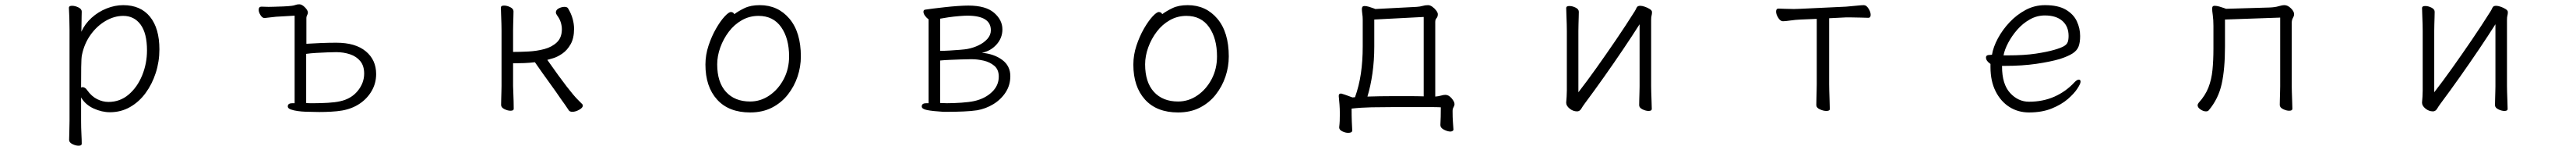

<svg xmlns="http://www.w3.org/2000/svg" viewBox="-20 -508 12040 699"><path d="M305 -368V55Q305 81 304 106.5Q303 132 303 144Q303 156 318.5 163.5Q334 171 347 171Q362 171 362 162Q362 145 360.5 116Q359 87 359 56V-54Q379 -20 417.5 -2.5Q456 15 494 15Q545 15 587.5 -9Q630 -33 660.5 -74.5Q691 -116 708 -168.5Q725 -221 725 -278Q725 -376 681 -430Q637 -484 556 -484Q517 -484 478 -468.5Q439 -453 408 -425Q377 -397 360 -360Q360 -360 360.5 -372Q361 -384 361 -401Q361 -418 361.5 -433Q362 -448 362 -454Q362 -466 346.5 -473.5Q331 -481 317 -481Q302 -481 302 -472Q303 -455 304 -427Q305 -399 305 -368ZM359 -100Q359 -151 359.5 -195Q360 -239 363 -252Q374 -305 403.5 -346Q433 -387 473.5 -410.5Q514 -434 556 -434Q607 -434 637 -393.5Q667 -353 667 -273Q667 -212 644.5 -157Q622 -102 581.5 -67.5Q541 -33 487 -33Q460 -33 434 -46Q408 -59 388 -87Q383 -95 377 -98.5Q371 -102 366 -102Q363 -102 359 -100Z M1357 -435V-27H1346Q1325 -27 1325 -12Q1325 -3 1339 2Q1353 7 1371.5 9.5Q1390 12 1405.5 12.5Q1421 13 1425 13Q1435 13 1447 13.5Q1459 14 1472 14Q1498 14 1527 12.5Q1556 11 1579 7Q1625 -1 1660.5 -24.5Q1696 -48 1717 -84Q1738 -120 1738 -163Q1738 -229 1689.5 -269Q1641 -309 1552 -309Q1517 -309 1479 -307.5Q1441 -306 1412 -304V-425Q1412 -431 1415.5 -437.5Q1419 -444 1419 -449Q1419 -460 1405 -474Q1391 -488 1379 -488Q1369 -488 1361 -485Q1353 -482 1344 -481Q1329 -479 1304.5 -478Q1280 -477 1259.5 -476.5Q1239 -476 1235 -476Q1226 -476 1218 -476.5Q1210 -477 1202 -477Q1189 -477 1189 -462Q1189 -451 1197.5 -437.5Q1206 -424 1216 -424H1217Q1228 -425 1243 -427Q1258 -429 1270 -430ZM1411 -28V-257Q1432 -260 1459 -261.5Q1486 -263 1511 -264Q1536 -265 1551 -265Q1586 -265 1616 -255Q1646 -245 1664 -223Q1682 -201 1682 -165Q1682 -121 1651.5 -84Q1621 -47 1569 -36Q1547 -31 1513.5 -29Q1480 -27 1450 -27Q1439 -27 1429 -27Q1419 -27 1411 -28Z M2324 -366V-107Q2324 -100 2323.5 -82Q2323 -64 2322.5 -45.5Q2322 -27 2322 -19Q2322 -7 2337.5 0.5Q2353 8 2366 8Q2381 8 2381 -1Q2381 -13 2380.5 -36Q2380 -59 2379 -80Q2378 -101 2378 -107V-213Q2403 -213 2429 -214Q2455 -215 2480 -218Q2514 -169 2546.5 -124.5Q2579 -80 2602 -46Q2611 -34 2621 -19.5Q2631 -5 2639 7Q2644 13 2655 13Q2670 13 2687 3.5Q2704 -6 2704 -16Q2704 -21 2700 -24Q2696 -28 2679 -45Q2662 -62 2628.5 -105Q2595 -148 2538 -229Q2546 -231 2566 -237Q2586 -243 2608.5 -258.5Q2631 -274 2647 -302Q2663 -330 2663 -374Q2663 -396 2656.5 -420Q2650 -444 2635 -469Q2631 -476 2618 -476Q2605 -476 2591.5 -469Q2578 -462 2578 -450Q2578 -444 2584 -436Q2596 -420 2601 -403.5Q2606 -387 2606 -372Q2606 -333 2583 -311Q2560 -289 2524.5 -279.5Q2489 -270 2449.5 -268Q2410 -266 2378 -266V-366Q2378 -378 2378.5 -396Q2379 -414 2379.5 -430.5Q2380 -447 2380 -455Q2380 -467 2365 -474.5Q2350 -482 2336 -482Q2321 -482 2321 -473Q2321 -462 2322 -440Q2323 -418 2323.5 -397Q2324 -376 2324 -366Z M3412 -442Q3407 -452 3396 -452Q3386 -452 3366.5 -431Q3347 -410 3326.5 -374.5Q3306 -339 3291.5 -295.5Q3277 -252 3277 -207Q3277 -104 3331.5 -44Q3386 16 3486 16Q3544 16 3588 -6.5Q3632 -29 3662 -67Q3692 -105 3707.5 -151Q3723 -197 3723 -245Q3723 -358 3669.5 -421Q3616 -484 3531 -484Q3489 -484 3460.5 -470.5Q3432 -457 3412 -442ZM3486 -35Q3414 -35 3373 -80Q3332 -125 3332 -208Q3332 -247 3346.5 -287Q3361 -327 3386.5 -360.5Q3412 -394 3447.5 -414Q3483 -434 3525 -434Q3594 -434 3631 -381.5Q3668 -329 3668 -245Q3668 -187 3643 -139.5Q3618 -92 3576.5 -63.5Q3535 -35 3486 -35Z M4388 13H4416Q4446 13 4482.5 11.5Q4519 10 4546 6Q4587 -1 4622.5 -22.5Q4658 -44 4680 -77.5Q4702 -111 4702 -153Q4702 -201 4664 -229Q4626 -257 4569 -262Q4610 -270 4637.5 -300.5Q4665 -331 4665 -371Q4665 -415 4626 -448.5Q4587 -482 4506 -482Q4486 -482 4456.5 -480Q4427 -478 4396 -474.5Q4365 -471 4340 -468Q4315 -465 4304 -463Q4296 -462 4296 -453Q4296 -444 4304 -433.5Q4312 -423 4320 -418V-27H4309Q4288 -27 4288 -12Q4288 0 4313.5 5Q4339 10 4388 13ZM4374 -271V-421Q4389 -424 4413.5 -427.5Q4438 -431 4463 -433Q4488 -435 4501 -435Q4611 -435 4611 -367Q4611 -345 4595 -327Q4579 -309 4554 -297Q4529 -285 4502 -280Q4492 -278 4468 -276Q4444 -274 4418 -272.5Q4392 -271 4374 -271ZM4513 -232H4524Q4548 -232 4577 -225.5Q4606 -219 4627 -201.5Q4648 -184 4648 -151Q4648 -109 4615.5 -78.5Q4583 -48 4533 -37Q4510 -32 4473.5 -29.5Q4437 -27 4406 -27Q4397 -27 4389 -27.5Q4381 -28 4374 -28V-226Q4393 -228 4419 -229Q4445 -230 4470.5 -231Q4496 -232 4513 -232Z M5412 -442Q5407 -452 5396 -452Q5386 -452 5366.5 -431Q5347 -410 5326.5 -374.5Q5306 -339 5291.5 -295.5Q5277 -252 5277 -207Q5277 -104 5331.5 -44Q5386 16 5486 16Q5544 16 5588 -6.5Q5632 -29 5662 -67Q5692 -105 5707.5 -151Q5723 -197 5723 -245Q5723 -358 5669.5 -421Q5616 -484 5531 -484Q5489 -484 5460.5 -470.5Q5432 -457 5412 -442ZM5486 -35Q5414 -35 5373 -80Q5332 -125 5332 -208Q5332 -247 5346.5 -287Q5361 -327 5386.5 -360.5Q5412 -394 5447.5 -414Q5483 -434 5525 -434Q5594 -434 5631 -381.5Q5668 -329 5668 -245Q5668 -187 5643 -139.5Q5618 -92 5576.5 -63.5Q5535 -35 5486 -35Z M6773 96V95Q6772 79 6770.5 60Q6769 41 6769 9Q6769 -1 6773.5 -8.5Q6778 -16 6778 -23Q6778 -34 6764.5 -50Q6751 -66 6735 -66Q6727 -66 6714.5 -62.5Q6702 -59 6688 -58V-406Q6688 -417 6694 -423.5Q6700 -430 6700 -442Q6700 -449 6692.5 -459Q6685 -469 6674.5 -476.5Q6664 -484 6654 -484Q6641 -484 6629 -480.5Q6617 -477 6601 -476L6408 -466Q6408 -466 6399 -469.5Q6390 -473 6378 -476.5Q6366 -480 6357 -480Q6345 -480 6345 -466Q6345 -462 6345.5 -456.5Q6346 -451 6347 -443Q6349 -431 6349 -416.5Q6349 -402 6349 -386V-291Q6349 -224 6340.5 -166Q6332 -108 6313 -55L6301 -54Q6287 -59 6275 -63.5Q6263 -68 6252 -71Q6250 -72 6247 -72Q6237 -72 6237 -62V-59Q6239 -39 6240.5 -20.5Q6242 -2 6242 22Q6242 41 6241.5 54.5Q6241 68 6239 85V86Q6239 97 6253.5 104Q6268 111 6281 111Q6300 111 6300 100Q6299 83 6298 58.5Q6297 34 6297 -2Q6341 -7 6390.5 -8Q6440 -9 6493 -9H6612Q6642 -9 6669 -9Q6696 -9 6714 -8Q6714 14 6713.5 35.5Q6713 57 6712 74V75Q6712 88 6729 96.5Q6746 105 6759 105Q6764 105 6768.5 102.5Q6773 100 6773 96ZM6634 -429V-59Q6603 -60 6565.5 -60Q6528 -60 6492 -60Q6463 -60 6431 -59.5Q6399 -59 6371 -58Q6386 -107 6394.5 -166.5Q6403 -226 6403 -292V-417Z M7643 -395V-106Q7643 -99 7642.5 -81Q7642 -63 7641.5 -44.5Q7641 -26 7641 -18Q7641 -6 7656.5 1.5Q7672 9 7685 9Q7700 9 7700 0Q7700 -12 7699 -35Q7698 -58 7697.5 -79Q7697 -100 7697 -106V-415Q7697 -429 7699 -435.5Q7701 -442 7701 -452Q7701 -459 7691 -465.5Q7681 -472 7668 -476.5Q7655 -481 7646 -481Q7633 -481 7629 -472Q7625 -463 7620 -455Q7579 -390 7532.5 -322Q7486 -254 7441 -191Q7396 -128 7357 -78V-364Q7357 -376 7357.5 -394Q7358 -412 7358.5 -428.5Q7359 -445 7359 -453Q7359 -465 7344 -472.5Q7329 -480 7315 -480Q7300 -480 7300 -471Q7300 -460 7301 -438Q7302 -416 7302.5 -395Q7303 -374 7303 -364V-86Q7303 -74 7302 -57Q7301 -40 7300 -31V-29Q7300 -15 7316 -2Q7332 11 7351 11Q7363 11 7370.5 -1.5Q7378 -14 7387 -26Q7429 -82 7475.5 -147.5Q7522 -213 7566 -278Q7610 -343 7643 -395Z M8471 -420V-115Q8471 -108 8470.5 -87.5Q8470 -67 8469.5 -46.5Q8469 -26 8469 -18Q8469 -6 8485.5 1.5Q8502 9 8516 9Q8532 9 8532 0Q8532 -13 8531 -38Q8530 -63 8529.5 -86Q8529 -109 8529 -115V-423L8609 -427H8626Q8652 -427 8677.5 -426Q8703 -425 8712 -425Q8723 -425 8723 -439Q8723 -452 8713 -468Q8703 -484 8691 -484Q8681 -484 8657 -481.5Q8633 -479 8608 -477L8395 -467Q8388 -467 8380 -466.5Q8372 -466 8364 -466Q8341 -466 8320.5 -467Q8300 -468 8292 -468Q8281 -468 8281 -454Q8281 -441 8291 -425Q8301 -409 8313 -409Q8324 -409 8348 -412.5Q8372 -416 8396 -417Z M9337 -201H9349Q9432 -201 9497 -210.5Q9562 -220 9607 -233Q9647 -246 9667.5 -259.5Q9688 -273 9695 -292Q9702 -311 9702 -340Q9702 -376 9686.5 -409Q9671 -442 9635 -463Q9599 -484 9538 -484Q9489 -484 9447 -461.5Q9405 -439 9372 -404Q9339 -369 9317.5 -329Q9296 -289 9290 -253Q9290 -253 9285.5 -252.5Q9281 -252 9279 -252Q9262 -252 9262 -240Q9262 -224 9283 -210V-195Q9283 -130 9307 -82.5Q9331 -35 9371.5 -9.5Q9412 16 9463 16Q9524 16 9569.5 -2.5Q9615 -21 9644.5 -46.5Q9674 -72 9689 -95Q9704 -118 9704 -127Q9704 -137 9696 -137Q9687 -137 9675 -124Q9635 -81 9581.5 -57.5Q9528 -34 9463 -34Q9412 -34 9374.5 -75Q9337 -116 9337 -198ZM9365 -250H9344Q9349 -277 9366 -309Q9383 -341 9408.5 -370Q9434 -399 9467 -417.5Q9500 -436 9537 -436Q9590 -436 9619 -410.5Q9648 -385 9648 -341Q9648 -323 9644 -312Q9640 -301 9626.5 -293Q9613 -285 9582 -276Q9548 -266 9494.5 -258Q9441 -250 9365 -250Z M10637 -426V-107Q10637 -99 10636.5 -81Q10636 -63 10635.5 -45Q10635 -27 10635 -19Q10635 -7 10650.5 0.5Q10666 8 10679 8Q10694 8 10694 -1Q10694 -13 10693 -36Q10692 -59 10691.5 -80Q10691 -101 10691 -107V-402Q10691 -415 10696.5 -424.5Q10702 -434 10702 -442Q10702 -455 10687 -469.5Q10672 -484 10657 -484Q10646 -484 10629.5 -479Q10613 -474 10587 -473L10384 -467Q10384 -467 10374.5 -470.5Q10365 -474 10352.5 -477.5Q10340 -481 10331 -481Q10324 -481 10321 -477Q10319 -473 10319 -468Q10319 -458 10322 -437Q10325 -416 10325 -387V-281Q10325 -226 10320.5 -181.5Q10316 -137 10301.5 -100Q10287 -63 10256 -29Q10251 -22 10251 -18Q10251 -7 10264.5 2Q10278 11 10290 11Q10299 11 10303 6Q10348 -47 10363.5 -116.5Q10379 -186 10379 -291V-417Z M11643 -395V-106Q11643 -99 11642.5 -81Q11642 -63 11641.5 -44.5Q11641 -26 11641 -18Q11641 -6 11656.5 1.5Q11672 9 11685 9Q11700 9 11700 0Q11700 -12 11699 -35Q11698 -58 11697.5 -79Q11697 -100 11697 -106V-415Q11697 -429 11699 -435.5Q11701 -442 11701 -452Q11701 -459 11691 -465.5Q11681 -472 11668 -476.5Q11655 -481 11646 -481Q11633 -481 11629 -472Q11625 -463 11620 -455Q11579 -390 11532.5 -322Q11486 -254 11441 -191Q11396 -128 11357 -78V-364Q11357 -376 11357.5 -394Q11358 -412 11358.5 -428.5Q11359 -445 11359 -453Q11359 -465 11344 -472.5Q11329 -480 11315 -480Q11300 -480 11300 -471Q11300 -460 11301 -438Q11302 -416 11302.5 -395Q11303 -374 11303 -364V-86Q11303 -74 11302 -57Q11301 -40 11300 -31V-29Q11300 -15 11316 -2Q11332 11 11351 11Q11363 11 11370.5 -1.5Q11378 -14 11387 -26Q11429 -82 11475.5 -147.5Q11522 -213 11566 -278Q11610 -343 11643 -395Z"/></svg>

Font: Klee One
Style: Regular
Weight: 400
Designer: Fontworks Inc.
Foundry: Fontworks Inc.
Version: Version 1.100